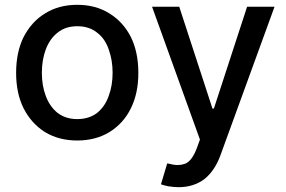

<svg xmlns="http://www.w3.org/2000/svg" viewBox="-20 -573 1190 798"><path d="M167 -24Q110 -60 78 -123Q47 -185 47 -270Q47 -356 78 -419Q112 -484 167 -517Q224 -553 301 -553Q378 -553 435 -517Q492 -482 524 -419Q555 -356 555 -270Q555 -185 524 -123Q494 -61 435 -24Q377 11 301 11Q225 11 167 -24ZM384 -104Q417 -131 432 -175Q448 -217 448 -271Q448 -323 432 -367Q417 -412 384 -437Q351 -464 301 -464Q252 -464 219 -437Q187 -412 170 -367Q154 -323 154 -271Q154 -217 170 -175Q186 -131 219 -104Q253 -78 301 -78Q350 -78 384 -104ZM678 201Q656 196 649 193L675 106Q703 113 718 113Q733 113 748 108Q777 98 798 43L811 7L612 -545H725L863 -122H869L1007 -545H1121L896 73Q873 136 830 171Q785 205 722 205Q704 205 678 201Z"/></svg>

Font: Sinter Medium
Style: Regular
Weight: 500
Foundry: Adobe & rsms
Version: Version 1.000